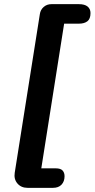

<svg xmlns="http://www.w3.org/2000/svg" viewBox="-20 -725 456 925"><path d="M235 180H113Q82 180 64 159Q46 138 51 107L172 -657Q175 -678 190.5 -691.5Q206 -705 228 -705H360Q388 -705 402 -693.5Q416 -682 416 -662Q416 -634 401 -622.5Q386 -611 360 -611H289L179 86H248Q272 86 281.5 96.5Q291 107 291 124Q291 149 276.5 164.5Q262 180 235 180Z"/></svg>

Font: Nunito Variable Extra Light
Style: Italic
Weight: 200
Italic angle: -9°
Designer: Vernon Adams
Foundry: Vernon Adams
Version: Version 3.602